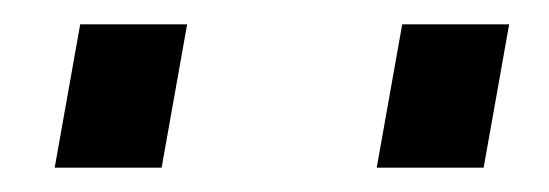

<svg xmlns="http://www.w3.org/2000/svg" viewBox="-20 -932 452 158"><path d="M290 -794 311 -912H399L378 -794ZM25 -794 46 -912H134L113 -794Z"/></svg>

Font: Tomorrow
Style: Italic
Weight: 400
Italic angle: -10°
Designer: Tony de Marco, Monica Rizzolli
Foundry: Just in Type
Version: Version 2.002